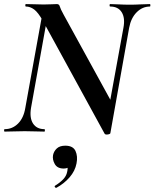

<svg xmlns="http://www.w3.org/2000/svg" viewBox="-25 -645 757 941"><path d="M487 9 185 -543Q162 -584 142.5 -598.5Q123 -613 102 -613Q99 -613 99 -619Q99 -625 102 -625Q122 -625 147 -624Q172 -623 189 -623Q206 -623 227.5 -624Q249 -625 254 -625Q265 -625 268 -613.5Q271 -602 287 -573L523 -143L516 7Q516 12 503 14Q490 16 487 9ZM-2 0Q-5 0 -5 -6Q-5 -12 -2 -12Q36 -12 63.5 -39.5Q91 -67 99 -116L187 -602L214 -600L127 -116Q119 -67 137 -39.5Q155 -12 193 -12Q195 -12 195 -6Q195 0 193 0Q172 0 149 -1Q126 -2 96 -2Q70 -2 45 -1Q20 0 -2 0ZM516 7 497 -54 580 -509Q589 -557 571.5 -585Q554 -613 515 -613Q512 -613 512 -619Q512 -625 515 -625Q533 -625 557.5 -623.5Q582 -622 612 -622Q638 -622 663 -623.5Q688 -625 710 -625Q712 -625 712 -619Q712 -613 710 -613Q673 -613 645 -585Q617 -557 608 -509ZM252 275Q248 277 244.5 272.5Q241 268 245 265Q268 251 284 234.5Q300 218 304 198Q309 177 303.5 167Q298 157 290 156L323 137Q324 159 315.5 170Q307 181 287 181Q256 181 243.5 159Q231 137 235 115Q239 96 253.5 82.5Q268 69 295 69Q333 69 345 95Q357 121 350 156Q343 193 316 224Q289 255 252 275Z"/></svg>

Font: Cormorant Light
Style: Italic
Weight: 300
Italic angle: -10°
Designer: Christian Thalmann (Catharsis Fonts)
Foundry: Catharsis Fonts
Version: Version 4.000